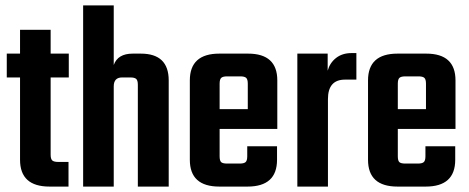

<svg xmlns="http://www.w3.org/2000/svg" viewBox="-20 -689 1733 709"><path d="M234 -403H167V-118Q167 -102 173 -96.5Q179 -91 196 -91H233V0H163Q54 0 54 -99V-403H5V-491H54V-579H167V-491H234Z M470 -491H500Q603 -491 603 -392V0H489V-376Q489 -392 483 -397.5Q477 -403 461 -403H431Q400 -403 400 -370V0H287V-669H400V-449Q415 -491 470 -491Z M790 -491H896Q1004 -491 1004 -392V-213H791V-112Q791 -96 796.5 -90.5Q802 -85 819 -85H865Q881 -85 887 -90.5Q893 -96 893 -112V-149H1003V-99Q1003 0 894 0H790Q681 0 681 -99V-392Q681 -491 790 -491ZM791 -286H895V-380Q895 -396 889 -401.5Q883 -407 867 -407H819Q803 -407 797 -401.5Q791 -396 791 -380Z M1278 -493H1296V-395H1254Q1191 -395 1191 -323V0H1078V-491H1190V-428Q1198 -457 1221 -475Q1244 -493 1278 -493Z M1448 -491H1554Q1662 -491 1662 -392V-213H1449V-112Q1449 -96 1454.5 -90.5Q1460 -85 1477 -85H1523Q1539 -85 1545 -90.5Q1551 -96 1551 -112V-149H1661V-99Q1661 0 1552 0H1448Q1339 0 1339 -99V-392Q1339 -491 1448 -491ZM1449 -286H1553V-380Q1553 -396 1547 -401.5Q1541 -407 1525 -407H1477Q1461 -407 1455 -401.5Q1449 -396 1449 -380Z"/></svg>

Font: Teko Medium
Style: Regular
Weight: 500
Designer: Manushi Parikh, Jonny Pinhorn
Foundry: Indian Type Foundry
Version: Version 1.106;PS 1.0;hotconv 1.0.78;makeotf.lib2.5.61930; tt